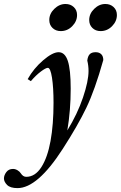

<svg xmlns="http://www.w3.org/2000/svg" viewBox="-103 -716 612 972"><path d="M406.2 -558.6Q380.9 -558.6 364.7 -574.5Q348.6 -590.3 348.6 -614.7Q348.6 -646.5 373.8 -671.1Q398.9 -695.8 430.2 -695.8Q455.6 -695.8 472.2 -680.2Q488.8 -664.6 488.8 -640.1Q488.8 -608.4 464.4 -583.5Q439.9 -558.6 406.2 -558.6ZM204.6 -558.6Q179.2 -558.6 162.8 -574.5Q146.5 -590.3 146.5 -614.7Q146.5 -646.5 171.9 -671.1Q197.3 -695.8 228.5 -695.8Q253.9 -695.8 270.5 -680.2Q287.1 -664.6 287.1 -640.1Q287.1 -608.4 262.7 -583.5Q238.3 -558.6 204.6 -558.6ZM-14.2 236.3Q-51.3 236.3 -67.1 220.2Q-83 204.1 -83 187.5Q-83 171.4 -71 155.3Q-59.1 139.2 -37.1 139.2Q-25.4 139.2 -14.2 146Q-2.9 152.8 2.4 161.6Q13.7 179.2 29.8 179.2Q74.7 179.2 106.2 130.4Q137.7 81.5 152.8 -2Q168 -85.4 168 -195.8Q168 -272.9 160.2 -322.8Q152.3 -372.6 139.2 -372.6Q128.9 -372.6 104 -354Q79.1 -335.4 53.2 -305.2L37.1 -315.4Q67.4 -369.6 115.2 -410.6Q163.1 -451.7 193.8 -451.7Q225.6 -451.7 240.2 -408Q254.9 -364.3 254.9 -267.1Q254.9 -157.2 237.8 -55.7Q289.1 -139.2 317.1 -222.2Q345.2 -305.2 345.2 -356.9Q345.2 -383.8 338.9 -409.2Q341.3 -431.2 351.1 -441.4Q360.8 -451.7 381.3 -451.7Q399.4 -451.7 409.7 -441.4Q419.9 -431.2 419.9 -412.1Q377.4 -260.7 334.2 -170.7Q291 -80.6 214.8 37.6Q86.9 236.3 -14.2 236.3Z"/></svg>

Font: Elstob 10pt SemiBold
Style: Italic
Weight: 600
Italic angle: -20°
Designer: Peter S. Baker
Version: Version 1.015